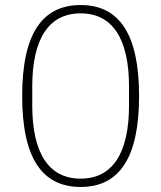

<svg xmlns="http://www.w3.org/2000/svg" viewBox="-20 -730 640 762"><path d="M300 12C451 12 532 -100 532 -349C532 -598 451 -710 300 -710C149 -710 68 -598 68 -349C68 -100 149 12 300 12ZM300 -21C173 -21 108 -123 108 -311V-387C108 -575 173 -677 300 -677C427 -677 492 -575 492 -387V-311C492 -123 427 -21 300 -21Z"/></svg>

Font: IBM Plex Thai Looped ExtraLight
Style: Regular
Weight: 200
Designer: Mike Abbink, Paul van der Laan, Pieter van Rosmalen, Ben Mitchell, Mark Frömberg
Foundry: Bold Monday
Version: Version 1.0